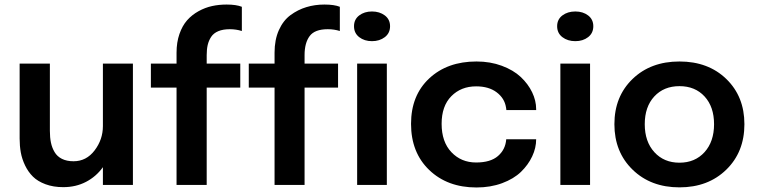

<svg xmlns="http://www.w3.org/2000/svg" viewBox="-20 -809 3319 840"><path d="M256.8 9.8Q213.4 9.8 179.2 -2.9Q145 -15.6 124.3 -36.1Q103.5 -56.6 89.8 -85Q76.2 -113.3 71 -142.1Q65.9 -170.9 65.9 -202.6V-530.8H198.2V-236.3Q198.2 -207.5 202.9 -185.1Q207.5 -162.6 218.8 -143.6Q230 -124.5 251 -114Q272 -103.5 301.8 -103.5Q357.9 -103.5 394 -151.1Q430.2 -198.7 430.2 -257.3V-530.8H561.5V0H430.2V-77.6Q400.9 -36.6 356.4 -13.4Q312 9.8 256.8 9.8Z M752.4 0V-425.8H640.1V-530.8H752.4V-578.6Q752.4 -624 765.1 -660.4Q777.8 -696.8 798.8 -720.5Q819.8 -744.1 848.6 -760Q877.4 -775.9 907.7 -782.5Q938 -789.1 971.2 -789.1Q1013.7 -789.1 1038.1 -779.3V-673.3Q1013.2 -681.2 985.4 -681.2Q955.6 -681.2 935.1 -672.6Q914.6 -664.1 903.8 -647.7Q893.1 -631.3 888.7 -612.3Q884.3 -593.3 884.3 -567.9V-530.8H1031.2V-425.8H884.3V0ZM1181.2 0V-425.8H1068.4V-530.8H1181.2V-578.6Q1181.2 -634.8 1200 -677Q1218.8 -719.2 1251 -742.9Q1283.2 -766.6 1320.3 -777.8Q1357.4 -789.1 1399.4 -789.1Q1442.4 -789.1 1466.8 -779.3V-673.3Q1441.9 -681.2 1414.1 -681.2Q1356.9 -681.2 1334.7 -651.1Q1312.5 -621.1 1312.5 -567.9V-530.8H1459V-425.8H1312.5V0ZM1528.8 -694.3Q1528.8 -724.1 1551.5 -741.5Q1574.2 -758.8 1607.4 -758.8Q1640.6 -758.8 1663.6 -741.5Q1686.5 -724.1 1686.5 -694.3Q1686.5 -664.1 1663.6 -646.5Q1640.6 -628.9 1607.4 -628.9Q1574.2 -628.9 1551.5 -646.5Q1528.8 -664.1 1528.8 -694.3ZM1542.5 0V-530.8H1672.4V0Z M2064.5 11.2Q1937.5 11.2 1857.9 -65.2Q1778.3 -141.6 1778.3 -267.1Q1778.3 -391.6 1857.7 -465.8Q1937 -540 2064.5 -540Q2125 -540 2175.5 -521.2Q2226.1 -502.4 2258.3 -472.2Q2290.5 -441.9 2308.1 -405.3Q2325.7 -368.7 2325.7 -331.5V-327.6H2195.3Q2195.3 -329.6 2194.6 -334Q2193.8 -338.4 2193.8 -338.9Q2187.5 -378.9 2153.1 -405Q2118.7 -431.2 2063 -431.2Q1997.1 -431.2 1954.6 -388.2Q1912.1 -345.2 1912.1 -267.1Q1912.1 -188.5 1954.8 -143.3Q1997.6 -98.1 2063 -98.1Q2126 -98.1 2158.7 -126.5Q2191.4 -154.8 2194.8 -199.7H2325.7Q2325.7 -161.6 2308.3 -124.8Q2291 -87.9 2259.3 -57.1Q2227.5 -26.4 2176.8 -7.6Q2126 11.2 2064.5 11.2Z M2497.1 -628.9Q2463.4 -628.9 2440.4 -646.5Q2417.5 -664.1 2417.5 -694.3Q2417.5 -724.1 2440.4 -741.5Q2463.4 -758.8 2497.1 -758.8Q2530.3 -758.8 2553 -741.5Q2575.7 -724.1 2575.7 -694.3Q2575.7 -664.1 2553 -646.5Q2530.3 -628.9 2497.1 -628.9ZM2431.6 0V-530.8H2561.5V0Z M2668 -265.6Q2668 -386.7 2747.3 -463.4Q2826.7 -540 2952.6 -540Q3078.6 -540 3157.7 -463.4Q3236.8 -386.7 3236.8 -265.6Q3236.8 -144 3157.5 -66.7Q3078.1 10.7 2952.6 10.7Q2827.1 10.7 2747.6 -66.7Q2668 -144 2668 -265.6ZM2842.8 -143.3Q2884.8 -97.2 2952.6 -97.2Q3020.5 -97.2 3062.3 -143.3Q3104 -189.5 3104 -265.6Q3104 -341.8 3062.5 -387Q3021 -432.1 2952.6 -432.1Q2884.3 -432.1 2842.5 -387Q2800.8 -341.8 2800.8 -265.6Q2800.8 -189.5 2842.8 -143.3Z"/></svg>

Font: Epilogue SemiBold
Style: Regular
Weight: 600
Designer: Tyler Finck
Foundry: Etcetera Type Co
Version: Version 2.112